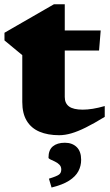

<svg xmlns="http://www.w3.org/2000/svg" viewBox="-20 -604 502 879"><path d="M276.5 -160Q276.5 -131 296.2 -116.5Q316 -102 359 -102Q380 -102 405 -106Q430 -110 459.5 -118.5V-69Q410.5 -39 373.2 -20.5Q336 -2 306.5 6.5Q277 15 251 15Q199 15 161 -1Q123 -17 102.5 -50.8Q82 -84.5 82 -137V-351.5L0.5 -419V-454Q13.5 -461.5 34.2 -473.5Q55 -485.5 80.2 -500Q105.5 -514.5 132 -529.8Q158.5 -545 183 -559.2Q207.5 -573.5 227 -584.5H276.5V-454.5ZM196 -372.5 197 -464.5H441L433.5 -372.5ZM204 214Q240 203 250.2 195.2Q260.5 187.5 260.5 172Q260.5 158.5 251.8 149.8Q243 141 231.2 135.5Q219.5 130 210.8 126Q202 122 202 117.5Q202 82.5 222 66Q242 49.5 277 49.5Q310.5 49.5 331 69.2Q351.5 89 351.5 128Q351.5 155.5 338.8 179.8Q326 204 296.5 223Q267 242 216 254.5Z"/></svg>

Font: Newsreader ExtraBold
Style: Regular
Weight: 800
Designer: Hugues Gentile
Foundry: Production Type
Version: Version 1.003